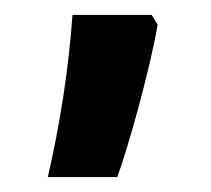

<svg xmlns="http://www.w3.org/2000/svg" viewBox="-20 -835 283 257"><path d="M183 -815H77C72 -743 60 -667 44 -598H137C152 -639 181 -743 191 -802Z"/></svg>

Font: Noto Sans Armenian ExtraCondensed SemiBold
Style: Regular
Weight: 600
Width: 2
Designer: Monotype Design Team
Foundry: Monotype Imaging Inc.
Version: Version 2.008